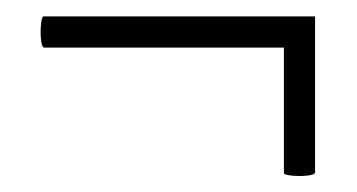

<svg xmlns="http://www.w3.org/2000/svg" viewBox="-20 -287 435 234"><path d="M34 -229Q31 -229 30 -238.5Q29 -248 30 -257.5Q31 -267 33 -267H364V-229ZM326 -76V-267H364V-77Q364 -74 354.5 -73Q345 -72 335.5 -73Q326 -74 326 -76Z"/></svg>

Font: Cormorant Infant Light
Style: Italic
Weight: 300
Italic angle: -10°
Designer: Christian Thalmann (Catharsis Fonts)
Foundry: Catharsis Fonts
Version: Version 4.001